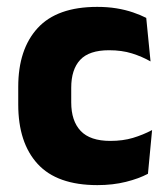

<svg xmlns="http://www.w3.org/2000/svg" viewBox="-20 -525 487 558"><path d="M263 13Q146 13 89.5 -48.5Q33 -110 33 -221.5V-272.5Q33 -382 89.5 -443.5Q146 -505 262.5 -505Q292.5 -505 318.5 -500.8Q344.5 -496.5 366.5 -489Q388.5 -481.5 405 -473L417.5 -346.5Q393 -360.5 363.5 -369.8Q334 -379 297 -379Q239 -379 213 -351Q187 -323 187 -270V-227.5Q187 -173.5 214.5 -144.5Q242 -115.5 300.5 -115.5Q337 -115.5 366.2 -124.2Q395.5 -133 422 -147L410 -20Q384 -6 346 3.5Q308 13 263 13Z"/></svg>

Font: Anek Bangla Medium
Style: Bold
Weight: 700
Version: Version 1.003